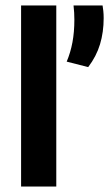

<svg xmlns="http://www.w3.org/2000/svg" viewBox="-20 -681 398 701"><path d="M57 0V-661H185.5V0ZM354.5 -661Q356 -653 357.2 -641Q358.5 -629 358.5 -615Q358.5 -563.5 345.2 -519.5Q332 -475.5 302 -436L223.5 -456Q237.5 -489 244.5 -526.5Q251.5 -564 251.5 -609Q251.5 -622.5 250.8 -634.5Q250 -646.5 248.5 -661Z"/></svg>

Font: Anek Latin Medium SemiBold
Style: Regular
Weight: 600
Version: Version 1.003